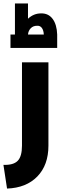

<svg xmlns="http://www.w3.org/2000/svg" viewBox="-40 -868 358 1118"><path d="M21 -589V-667H47V-848H123V-759Q156 -790 199 -790Q242 -791 266.5 -758Q291 -725 293 -667V-589ZM123 -667H215Q214 -691 204 -705Q194 -719 176 -718Q153 -718 139 -703.5Q125 -689 123 -667ZM1 230 -20 92Q38 94 63 68.5Q88 43 88 -20V-505H242V-20Q242 93 177.5 159.5Q113 226 1 230Z"/></svg>

Font: Montserrat-Arabic SemiBold
Style: Regular
Weight: 600
Designer: Mohamed Gaber
Foundry: Kief Type Foundry
Version: Version 5.008;PS 005.008;hotconv 1.0.88;makeotf.lib2.5.64775